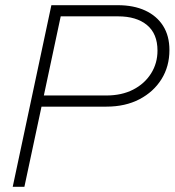

<svg xmlns="http://www.w3.org/2000/svg" viewBox="-20 -720 673 740"><path d="M29 0 178 -700H434Q495 -700 539.5 -679.5Q584 -659 608.5 -620.5Q633 -582 633 -527Q633 -464 602.5 -415Q572 -366 517.5 -337.5Q463 -309 390 -309H140L74 0ZM149 -352H390Q449 -352 493 -374.5Q537 -397 562 -436.5Q587 -476 587 -525Q587 -590 546.5 -623.5Q506 -657 435 -657H214Z"/></svg>

Font: Red Hat Display
Style: Italic
Weight: 300
Italic angle: -12°
Designer: Pentagram, MCKL
Foundry: Pentagram, MCKL
Version: Version 1.023